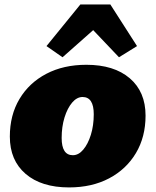

<svg xmlns="http://www.w3.org/2000/svg" viewBox="-20 -818 686 847"><path d="M284.7 8.8Q162.6 8.8 93 -51Q23.4 -110.8 23.4 -215.3Q23.4 -310.1 65.9 -381.3Q108.4 -452.6 184.3 -492.4Q260.3 -532.2 360.8 -532.2Q482.9 -532.2 552.5 -472.7Q622.1 -413.1 622.1 -308.1Q622.1 -213.9 579.6 -142.6Q537.1 -71.3 461.2 -31.2Q385.3 8.8 284.7 8.8ZM301.3 -133.3Q326.7 -133.3 347.4 -158Q368.2 -182.6 380.9 -223.6Q393.6 -264.6 393.6 -314Q393.6 -390.1 344.2 -390.1Q319.3 -390.1 298.3 -365.5Q277.3 -340.8 264.6 -299.8Q252 -258.8 252 -209.5Q252 -133.3 301.3 -133.3ZM255.9 -565.4 185.1 -614.7 334.5 -798.3H466.8L584.5 -614.7L504.9 -565.4L391.1 -685.1Z"/></svg>

Font: Bevan
Style: Italic
Weight: 400
Italic angle: -10°
Designer: Vernon Adams
Foundry: Vernon Adams
Version: Version 2.100; ttfautohint (v1.8.3)